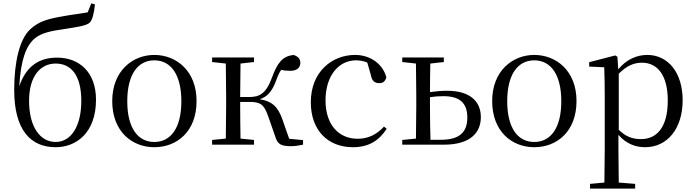

<svg xmlns="http://www.w3.org/2000/svg" viewBox="-20 -856 4108 1136"><path d="M309 -16C219 -16 152 -103 152 -260C152 -406 220 -480 309 -480C400 -480 461 -412 461 -259C461 -108 400 -16 309 -16ZM309 15C431 15 548 -70 548 -266C548 -430 448 -515 318 -515C201 -515 132 -455 94 -346C103 -504 135 -586 185 -628C224 -661 276 -672 366 -685C435 -696 491 -703 512 -723C528 -742 536 -778 542 -830L520 -836L499 -783C456 -775 401 -769 354 -760C267 -745 210 -731 158 -682C96 -624 64 -490 64 -324C64 -87 161 15 309 15Z M893 15C1026 15 1143 -77 1143 -258C1143 -438 1022 -531 893 -531C765 -531 644 -437 644 -258C644 -78 761 15 893 15ZM893 -16C794 -16 733 -101 733 -257C733 -413 794 -499 893 -499C992 -499 1053 -413 1053 -257C1053 -101 992 -16 893 -16Z M1609 -47C1622 -4 1641 9 1702 9C1723 9 1751 5 1773 0V-27L1691 -35L1650 -152C1623 -227 1588 -257 1517 -269C1560 -283 1590 -313 1615 -383C1625 -410 1633 -428 1644 -443C1659 -439 1676 -437 1698 -437C1734 -437 1757 -454 1757 -484C1757 -508 1743 -523 1716 -531C1653 -523 1622 -488 1588 -394C1553 -300 1514 -282 1454 -282H1401L1403 -480L1483 -489V-516H1235V-489L1316 -480L1318 -288V-229L1316 -36L1235 -28V0H1483V-28L1403 -36C1402 -92 1401 -176 1401 -253H1455C1518 -253 1541 -240 1565 -173Z M2068 15C2163 15 2223 -25 2268 -94L2252 -107C2207 -58 2156 -35 2096 -35C1984 -35 1906 -118 1906 -262C1906 -408 1984 -499 2086 -499C2109 -499 2131 -495 2153 -486L2174 -413C2180 -378 2196 -364 2224 -364C2246 -364 2260 -375 2266 -399C2244 -479 2170 -531 2081 -531C1943 -531 1819 -430 1819 -251C1819 -84 1921 15 2068 15Z M2360 0H2606C2763 0 2825 -71 2825 -163C2825 -252 2766 -319 2625 -319C2592 -319 2558 -316 2524 -311C2524 -364 2525 -432 2526 -480L2606 -489V-516H2360V-489L2441 -480L2443 -288V-229L2441 -36L2360 -28ZM2524 -281C2550 -285 2576 -287 2603 -287C2700 -287 2745 -247 2745 -160C2745 -70 2694 -29 2589 -29H2527C2525 -85 2524 -171 2524 -229Z M3141 15C3274 15 3391 -77 3391 -258C3391 -438 3270 -531 3141 -531C3013 -531 2892 -437 2892 -258C2892 -78 3009 15 3141 15ZM3141 -16C3042 -16 2981 -101 2981 -257C2981 -413 3042 -499 3141 -499C3240 -499 3301 -413 3301 -257C3301 -101 3240 -16 3141 -16Z M3797 15C3926 15 4019 -92 4019 -263C4019 -427 3932 -531 3810 -531C3749 -531 3688 -506 3638 -446L3633 -520L3620 -528L3466 -488V-462L3555 -458C3557 -408 3558 -355 3558 -287V27L3556 224L3471 232V260H3738V232L3641 224L3639 27V-58C3687 -3 3743 15 3797 15ZM3641 -420C3691 -470 3734 -485 3778 -485C3869 -485 3931 -413 3931 -261C3931 -95 3860 -33 3773 -33C3724 -33 3684 -46 3641 -88Z"/></svg>

Font: Source Han Serif CN
Style: Regular
Weight: 400
Designer: Ryoko NISHIZUKA 西塚涼子 (kana & ideographs); Frank Grießhammer (Latin, Greek & Cyrillic); Wenlong ZHANG 张文龙 (bopomofo); San
Foundry: Adobe
Version: Version 2.003;hotconv 1.1.1;makeotfexe 2.6.0